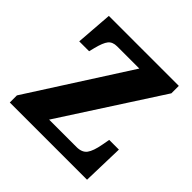

<svg xmlns="http://www.w3.org/2000/svg" viewBox="-146 -660 784 784"><g transform="rotate(45 246.5 -268.0)"><path d="M16 0V-41L292 -472H164Q138 -472 125.5 -456.5Q113 -441 103 -401L97 -377H40L52 -536H456V-493L179 -64H337Q369 -64 383 -83Q397 -102 405 -146L411 -179H467L462 0Z"/></g></svg>

Font: Noto Serif Tamil SemiCondensed
Style: Bold Italic
Weight: 700
Width: 4
Italic angle: -12°
Designer: Indian Type Foundry, Tom Grace, and the Monotype Design Team
Foundry: Monotype Imaging Inc.
Version: Version 2.003; ttfautohint (v1.8.4.7-5d5b)